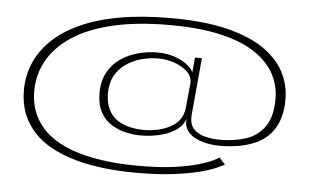

<svg xmlns="http://www.w3.org/2000/svg" viewBox="-49 -753 1403 848"><g transform="rotate(5 652.0 -329.0)"><path d="M584 17.5Q681 17.5 751 8.2Q821 -1 867 -13.2Q913 -25.5 938 -37.2Q963 -49 970 -52.5L943.5 -81.5Q939.5 -78.5 918.5 -67.8Q897.5 -57 855 -44.5Q812.5 -32 747.2 -23Q682 -14 588 -14Q502 -14 427 -24.8Q352 -35.5 292.2 -57.2Q232.5 -79 190.5 -113.2Q148.5 -147.5 125.5 -195Q102.5 -242.5 102.5 -303Q102.5 -375 136.2 -437Q170 -499 239.5 -546Q309 -593 416.8 -619.2Q524.5 -645.5 672 -645.5Q811.5 -645.5 907 -622Q1002.5 -598.5 1059.8 -557.8Q1117 -517 1142 -466.8Q1167 -416.5 1167 -361.5Q1167 -282.5 1136.2 -238.5Q1105.5 -194.5 1054 -177.2Q1002.5 -160 940 -160Q903.5 -160 871 -168.2Q838.5 -176.5 820 -197.5Q801.5 -218.5 804 -256.5L827.5 -512H797L790.5 -444Q788.5 -457 768 -474.8Q747.5 -492.5 711.8 -506.2Q676 -520 629.5 -520Q586.5 -520 543.8 -508.5Q501 -497 466.2 -472.8Q431.5 -448.5 411 -410.5Q390.5 -372.5 390.5 -319.5Q390.5 -268 409 -234.5Q427.5 -201 457.2 -182.5Q487 -164 521.5 -156.2Q556 -148.5 588 -148.5Q632 -148.5 673.2 -158.5Q714.5 -168.5 744 -189Q773.5 -209.5 783.5 -240Q779.5 -212 792 -191.2Q804.5 -170.5 828.8 -157.8Q853 -145 882 -139.2Q911 -133.5 940 -133.5Q979 -133.5 1017.8 -139.5Q1056.5 -145.5 1091.5 -159.8Q1126.5 -174 1153.2 -200Q1180 -226 1195.5 -266Q1211 -306 1211 -363.5Q1211 -426.5 1182 -482.8Q1153 -539 1090 -582.8Q1027 -626.5 924.8 -651.5Q822.5 -676.5 677 -676.5Q548 -676.5 447.8 -658.5Q347.5 -640.5 273.5 -606.2Q199.5 -572 151.5 -525.2Q103.5 -478.5 80 -422Q56.5 -365.5 56.5 -302Q56.5 -245.5 74.5 -199.8Q92.5 -154 125.5 -118.2Q158.5 -82.5 205.5 -57Q252.5 -31.5 311 -15Q369.5 1.5 438.5 9.5Q507.5 17.5 584 17.5ZM599 -174Q568.5 -174 538 -180.8Q507.5 -187.5 482.8 -203.5Q458 -219.5 443 -248.2Q428 -277 427.5 -320.5Q427.5 -368 446.5 -401.2Q465.5 -434.5 496.8 -455Q528 -475.5 564.8 -484.8Q601.5 -494 636 -494Q672 -494 707.2 -482Q742.5 -470 765.2 -448.5Q788 -427 786.5 -397.5L775.5 -285Q769.5 -230.5 719.2 -202.2Q669 -174 599 -174Z"/></g></svg>

Font: Anybody ExtraExpanded ExtraLight
Style: Regular
Weight: 250
Width: 8
Version: Version 1.113;gftools[0.9.25]